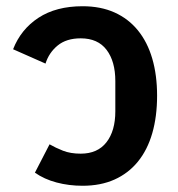

<svg xmlns="http://www.w3.org/2000/svg" viewBox="-20 -584 570 616"><path d="M245 12Q201 12 161.5 1.5Q122 -9 92 -30L139 -121Q158 -110 182 -100.5Q206 -91 239 -91Q293 -91 321.5 -127.5Q350 -164 350 -227V-324Q350 -387 322 -424Q294 -461 239 -461Q193 -461 165 -438Q137 -415 126 -380L22 -426Q47 -490 103.5 -527Q160 -564 245 -564Q303 -564 347.5 -544Q392 -524 422.5 -486.5Q453 -449 468.5 -396Q484 -343 484 -277Q484 -210 468.5 -156.5Q453 -103 422.5 -65.5Q392 -28 347.5 -8Q303 12 245 12Z"/></svg>

Font: IBM Plex Sans Thai SmBld
Style: Regular
Weight: 600
Designer: Mike Abbink, Paul van der Laan, Pieter van Rosmalen, Ben Mitchell, Mark Frömberg
Foundry: Bold Monday
Version: Version 1.2